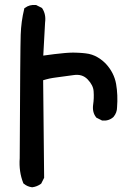

<svg xmlns="http://www.w3.org/2000/svg" viewBox="-20 -749 540 784"><path d="M110.4 15.6Q91.8 13.2 77.6 1.5L75.7 0L74.7 -2.4Q56.6 -47.9 60.5 -103Q62.5 -553.2 64.5 -606.9Q66.4 -661.6 78.6 -711.4L79.1 -714.8L82 -716.8Q100.6 -731 126 -728.5H127.9L129.4 -727.5L148.9 -717.8L151.4 -716.3L152.8 -714.4Q168.5 -689.9 164.1 -657.2L156.7 -522Q204.6 -528.8 241.7 -532.2Q248 -532.7 254.2 -533.2Q260.3 -533.7 266.4 -533.9Q272.5 -534.2 278.6 -534.2Q284.7 -534.2 291 -533.9Q297.4 -533.7 303.7 -533.4Q310.1 -533.2 316.4 -532.5Q322.8 -531.7 329.1 -531.2Q335.9 -530.3 342.5 -529.1Q349.1 -527.8 355.5 -525.6Q361.8 -523.4 367.7 -520.8Q373.5 -518.1 379.4 -514.6Q385.3 -511.2 390.6 -507.3Q396 -503.4 401.4 -498.8Q406.7 -494.1 411.6 -489.3Q445.8 -452.6 454.1 -406.2Q461.9 -360.8 458 -311Q458 -299.8 454.3 -290Q450.7 -280.3 443.8 -272L443.4 -271.5L442.9 -271Q424.3 -254.4 398.4 -256.8H396.5L395 -257.8L375.5 -267.6L373.5 -268.6L372.1 -270.5Q356 -291 360.4 -322.3Q364.3 -348.1 362.3 -376Q360.8 -400.9 337.9 -424.8Q315.9 -447.8 280.8 -442.4Q240.7 -436.5 208.5 -432.6Q202.1 -431.6 195.3 -430.7Q188.5 -429.7 181.9 -428.2Q175.3 -426.8 168.9 -425Q162.6 -423.3 156.2 -421.4L160.2 -25.4V-22.9L159.2 -21L149.4 -1.5L148.4 0.5L146.5 2Q130.9 13.2 112.3 15.6H111.3Z"/></svg>

Font: NaikaiFont
Style: Bold
Weight: 700
Version: Version 1.89